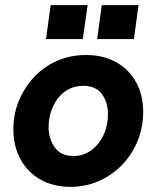

<svg xmlns="http://www.w3.org/2000/svg" viewBox="-20 -717 610 747"><path d="M254 10Q188 10 138 -18Q88 -46 60 -97Q32 -148 32 -214Q32 -273 53.5 -325Q75 -377 113 -417.5Q151 -458 202.5 -480.5Q254 -503 315 -503Q382 -503 432 -475Q482 -447 509.5 -397Q537 -347 537 -281Q537 -222 515.5 -169Q494 -116 455.5 -76Q417 -36 365.5 -13Q314 10 254 10ZM266 -110Q298 -110 323 -124.5Q348 -139 365.5 -162.5Q383 -186 391.5 -214.5Q400 -243 400 -272Q400 -318 377 -350.5Q354 -383 304 -383Q271 -383 245.5 -369Q220 -355 203 -331.5Q186 -308 177.5 -279.5Q169 -251 169 -223Q169 -177 193 -143.5Q217 -110 266 -110ZM358 -565 376 -697H519L501 -565ZM159 -565 177 -697H321L302 -565Z"/></svg>

Font: Hanken Grotesk ExtraBold
Style: Italic
Weight: 800
Italic angle: -8°
Designer: Alfredo Marco Pradil
Foundry: Hanken Design Co.
Version: Version 3.013